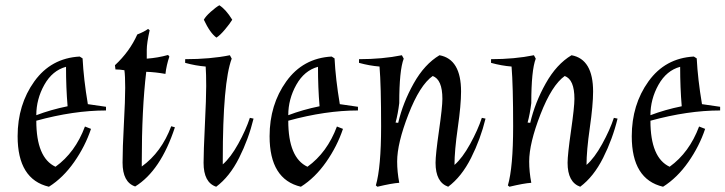

<svg xmlns="http://www.w3.org/2000/svg" viewBox="-20 -695 2758 730"><path d="M383 -275Q260 -275 118 -236Q118 -95 191 -61Q266 -115 303 -214L326 -205Q304 -139 262 -79Q220 -19 166 15Q47 -13 47 -177Q47 -297 110.5 -385.5Q174 -474 283 -480L294 -473Q298 -394 314 -299L383 -289ZM118 -257Q173 -278 237 -291Q231 -361 231 -441Q179 -427 148.5 -372.5Q118 -318 118 -257Z M536 -422Q519 -280 519 -78V-62Q594 -116 631 -215L645 -211Q591 -46 494 14Q446 -2 446 -77Q446 -131 451 -223Q456 -315 456 -361Q456 -407 453 -428Q435 -431 419 -431L417 -447Q473 -499 502 -564Q528 -574 543 -585L549 -580Q538 -531 538 -505Q538 -479 538 -472Q580 -475 619 -486L624 -480Q613 -448 609 -414Q570 -421 536 -422Z M861 -472Q827 -382 827 -86V-70Q857 -96 886 -148.5Q915 -201 930 -247L944 -244Q925 -166 889 -94.5Q853 -23 802 15Q754 -1 754 -76Q754 -118 759 -220Q764 -322 764 -368Q764 -414 762 -442Q724 -445 684 -456V-470Q780 -470 854 -485ZM863 -620Q854 -605 835.5 -583Q817 -561 803 -552Q779 -569 755 -620Q762 -633 781 -650Q800 -667 814 -675Q839 -659 863 -620Z M1341 -275Q1218 -275 1076 -236Q1076 -95 1149 -61Q1224 -115 1261 -214L1284 -205Q1262 -139 1220 -79Q1178 -19 1124 15Q1005 -13 1005 -177Q1005 -297 1068.5 -385.5Q1132 -474 1241 -480L1252 -473Q1256 -394 1272 -299L1341 -289ZM1076 -257Q1131 -278 1195 -291Q1189 -361 1189 -441Q1137 -427 1106.5 -372.5Q1076 -318 1076 -257Z M1733 -347Q1733 -296 1720.5 -209Q1708 -122 1708 -68Q1738 -94 1767.5 -147.5Q1797 -201 1812 -247L1826 -244Q1807 -166 1771 -94.5Q1735 -23 1684 15Q1636 -2 1636 -76Q1636 -107 1649 -197.5Q1662 -288 1662 -319Q1662 -393 1625 -406Q1576 -371 1533 -260.5Q1490 -150 1490 -81Q1490 -42 1498 0Q1469 2 1415 15L1409 10Q1429 -59 1429 -214.5Q1429 -370 1423 -442Q1385 -445 1345 -456V-470Q1434 -470 1508 -485L1515 -472Q1498 -428 1498 -303Q1493 -262 1484 -229L1494 -228Q1512 -305 1553 -378Q1594 -451 1651 -485Q1733 -470 1733 -347Z M2235 -347Q2235 -296 2222.5 -209Q2210 -122 2210 -68Q2240 -94 2269.5 -147.5Q2299 -201 2314 -247L2328 -244Q2309 -166 2273 -94.5Q2237 -23 2186 15Q2138 -2 2138 -76Q2138 -107 2151 -197.5Q2164 -288 2164 -319Q2164 -393 2127 -406Q2078 -371 2035 -260.5Q1992 -150 1992 -81Q1992 -42 2000 0Q1971 2 1917 15L1911 10Q1931 -59 1931 -214.5Q1931 -370 1925 -442Q1887 -445 1847 -456V-470Q1936 -470 2010 -485L2017 -472Q2000 -428 2000 -303Q1995 -262 1986 -229L1996 -228Q2014 -305 2055 -378Q2096 -451 2153 -485Q2235 -470 2235 -347Z M2718 -275Q2595 -275 2453 -236Q2453 -95 2526 -61Q2601 -115 2638 -214L2661 -205Q2639 -139 2597 -79Q2555 -19 2501 15Q2382 -13 2382 -177Q2382 -297 2445.5 -385.5Q2509 -474 2618 -480L2629 -473Q2633 -394 2649 -299L2718 -289ZM2453 -257Q2508 -278 2572 -291Q2566 -361 2566 -441Q2514 -427 2483.5 -372.5Q2453 -318 2453 -257Z"/></svg>

Font: Almendra
Style: Italic
Weight: 400
Italic angle: -12°
Designer: Ana Sanfelippo
Foundry: Ana Sanfelippo
Version: Version 1.004